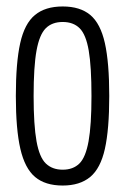

<svg xmlns="http://www.w3.org/2000/svg" viewBox="-20 -564 388 594"><path d="M29 -267Q29 -370 42.5 -430.5Q56 -491 88 -517.5Q120 -544 174 -544Q228 -544 259.5 -517.5Q291 -491 304.5 -430.5Q318 -370 318 -267Q318 -164 304.5 -103.5Q291 -43 259 -16.5Q227 10 174 10Q120 10 88.5 -16.5Q57 -43 43 -103.5Q29 -164 29 -267ZM84 -267Q84 -177 93 -127Q102 -77 122 -58Q142 -39 174 -39Q206 -39 225.5 -58Q245 -77 254 -127Q263 -177 263 -267Q263 -358 254.5 -407.5Q246 -457 226.5 -476.5Q207 -496 174 -496Q141 -496 121.5 -476.5Q102 -457 93 -407.5Q84 -358 84 -267Z"/></svg>

Font: Georama Condensed Light
Style: Regular
Weight: 300
Width: 3
Designer: Jean-Baptiste Levee
Foundry: Production Type
Version: Version 1.000